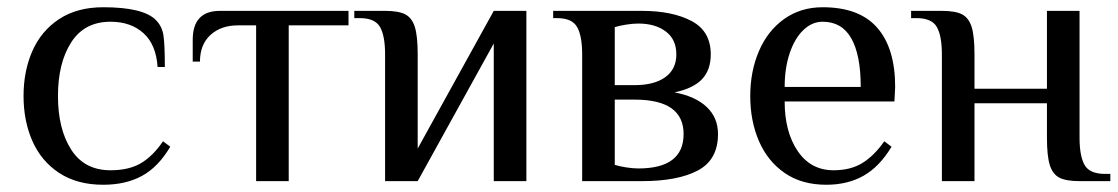

<svg xmlns="http://www.w3.org/2000/svg" viewBox="-20 -500 3087 530"><path d="M45 -235Q45 -304 69.5 -359.5Q94 -415 143.5 -447.5Q193 -480 265 -480Q375 -480 410 -445Q427 -428 431 -403.5Q435 -379 435 -315H415Q411 -377 376 -408.5Q341 -440 285 -440Q213 -440 176.5 -383Q140 -326 140 -235Q140 -144 176.5 -87Q213 -30 285 -30Q336 -30 369 -49.5Q402 -69 430 -110L450 -95Q417 -39 372 -14.5Q327 10 265 10Q193 10 143.5 -22.5Q94 -55 69.5 -110.5Q45 -166 45 -235Z M687 -430H637Q590 -430 561 -403.5Q532 -377 532 -330H512V-390Q512 -470 587 -470H942V-430H777V0H687Z M1043 -350Q1043 -401 1029 -425.5Q1015 -450 973 -450H958V-470H1043Q1080 -470 1098.5 -460.5Q1117 -451 1125 -426Q1133 -401 1133 -350V-90L1343 -470H1433V0H1343V-380L1133 0H1043Z M1587 -350Q1587 -401 1573 -425.5Q1559 -450 1517 -450H1507V-470H1752Q1836 -470 1889 -442Q1942 -414 1942 -350Q1942 -307 1918 -281.5Q1894 -256 1842 -245Q1900 -234 1931 -204.5Q1962 -175 1962 -130Q1962 -59 1906.5 -29.5Q1851 0 1752 0H1587ZM1732 -265Q1786 -265 1816.5 -287Q1847 -309 1847 -350Q1847 -391 1818 -413Q1789 -435 1742 -435Q1727 -435 1708 -432Q1689 -429 1677 -425V-265ZM1867 -130Q1867 -225 1732 -225H1677V-45Q1689 -41 1708 -38Q1727 -35 1742 -35Q1867 -35 1867 -130Z M2051 -235Q2051 -303 2075 -359Q2099 -415 2144.5 -447.5Q2190 -480 2251 -480Q2352 -480 2401.5 -423.5Q2451 -367 2451 -260L2449 -220H2146Q2146 -136 2182 -83Q2218 -30 2281 -30Q2328 -30 2360.5 -50Q2393 -70 2421 -110L2441 -95Q2408 -40 2364 -15Q2320 10 2261 10Q2193 10 2146 -22.5Q2099 -55 2075 -110.5Q2051 -166 2051 -235ZM2356 -260Q2356 -348 2330 -394Q2304 -440 2251 -440Q2221 -440 2197 -416.5Q2173 -393 2159.5 -352Q2146 -311 2146 -260Z M2580 -350Q2580 -401 2566 -425.5Q2552 -450 2510 -450H2495V-470H2580Q2617 -470 2635.5 -460.5Q2654 -451 2662 -426Q2670 -401 2670 -350V-255H2870V-470H2960V-120Q2960 -69 2974 -44.5Q2988 -20 3030 -20H3045V0H2960Q2923 0 2904.5 -9.5Q2886 -19 2878 -44Q2870 -69 2870 -120V-215H2670V0H2580Z"/></svg>

Font: Philosopher
Style: Regular
Weight: 400
Designer: Jovanny Lemonad
Foundry: Jovanny Lemonad
Version: Version 2.000